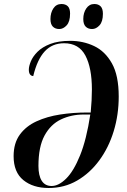

<svg xmlns="http://www.w3.org/2000/svg" viewBox="-20 -929 632 959"><path d="M223 10Q145 10 96.5 -29.5Q48 -69 48 -149Q48 -214 79 -256.5Q110 -299 162.5 -323Q215 -347 280 -357Q345 -367 413 -367H433Q436 -397 437.5 -427Q439 -457 439 -482Q439 -590 406.5 -651.5Q374 -713 300 -713Q241 -713 203.5 -672.5Q166 -632 146 -549Q124 -551 124 -581Q124 -598 134 -622.5Q144 -647 167.5 -670.5Q191 -694 231 -709.5Q271 -725 331 -725Q395 -725 450 -699Q505 -673 539 -612.5Q573 -552 573 -447Q573 -356 548 -274Q523 -192 476 -128Q429 -64 365 -27Q301 10 223 10ZM238 0Q273 0 310.5 -37Q348 -74 380 -153Q412 -232 431 -357H398Q336 -357 284.5 -332.5Q233 -308 202.5 -252Q172 -196 172 -100Q172 -52 188.5 -26Q205 0 238 0ZM440 -784Q420 -784 408 -796Q396 -808 396 -834Q396 -865 411 -887Q426 -909 451 -909Q471 -909 482.5 -897.5Q494 -886 494 -860Q494 -821 477 -802.5Q460 -784 440 -784ZM276 -784Q256 -784 244 -796Q232 -808 232 -834Q232 -865 246.5 -887Q261 -909 287 -909Q307 -909 318.5 -898Q330 -887 330 -861Q330 -821 313 -802.5Q296 -784 276 -784Z"/></svg>

Font: Noto Serif Display ExtraCondensed
Style: Bold Italic
Weight: 700
Width: 2
Italic angle: -12°
Designer: Monotype Design Team
Foundry: Monotype Imaging Inc.
Version: Version 2.009